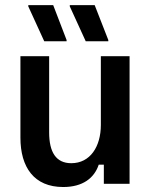

<svg xmlns="http://www.w3.org/2000/svg" viewBox="-20 -720 594 752"><path d="M240.8 -558.3V-563.3L188.3 -700H90.8V-695L153.3 -558.3ZM404.2 -558.3V-563.3L350.8 -700H253.3V-695L315.8 -558.3ZM227.5 12.5C304.2 12.5 349.2 -22.5 366.7 -75H386.7V0H487.5V-500H375V-230.8C375 -145.8 333.3 -80.8 259.2 -80.8C199.2 -80.8 172.5 -124.2 172.5 -201.7V-500H60V-180.8C60 -65 113.3 12.5 227.5 12.5Z"/></svg>

Font: Familjen Grotesk Medium
Style: Regular
Weight: 500
Designer: Anders Wikstroem, Jonas Baeckman, Matilda Gysing, Kristian Moeller
Foundry: Familjen STHLM AB
Version: Version 2.000